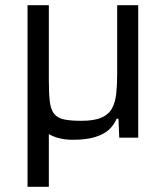

<svg xmlns="http://www.w3.org/2000/svg" viewBox="-20 -530 639 739"><path d="M86 189V-510H168V-219Q168 -168 172 -137Q176 -106 189.5 -90.5Q203 -75 228 -70Q253 -65 293 -65Q343 -65 371 -77.5Q399 -90 411.5 -113.5Q424 -137 427.5 -170.5Q431 -204 431 -247V-510H512V0H439L436 -73H429Q419 -49 399.5 -31Q380 -13 346 -2.5Q312 8 260 8Q225 8 197 -1Q169 -10 148 -28.5Q127 -47 109 -76L184 -35H168V189Z"/></svg>

Font: Saira Thin
Style: Regular
Weight: 400
Version: Version 1.101